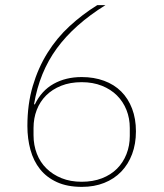

<svg xmlns="http://www.w3.org/2000/svg" viewBox="-20 -718 640 750"><path d="M300 12Q243 12 202.5 -6.5Q162 -25 136.5 -57Q111 -89 99 -132.5Q87 -176 87 -226Q87 -311 108 -382Q129 -453 165.5 -511.5Q202 -570 252 -616Q302 -662 360 -698H392Q270 -622 202 -529Q134 -436 113 -311L116 -310Q142 -364 189.5 -390.5Q237 -417 299 -417Q347 -417 386.5 -402.5Q426 -388 453.5 -360.5Q481 -333 496 -293.5Q511 -254 511 -205Q511 -156 496 -116Q481 -76 453.5 -47.5Q426 -19 387 -3.5Q348 12 300 12ZM299 -8Q343 -8 378 -21.5Q413 -35 437 -59Q461 -83 474 -116Q487 -149 487 -187V-218Q487 -256 474 -288.5Q461 -321 437 -345Q413 -369 378 -383Q343 -397 299 -397Q254 -397 219 -383Q184 -369 160 -345Q136 -321 123.5 -288.5Q111 -256 111 -218V-190Q111 -151 124 -117.5Q137 -84 161.5 -60Q186 -36 220.5 -22Q255 -8 299 -8Z"/></svg>

Font: IBM Plex Mono Thin
Style: Regular
Weight: 100
Monospace: yes
Designer: Mike Abbink, Paul van der Laan, Pieter van Rosmalen
Foundry: Bold Monday
Version: Version 2.3